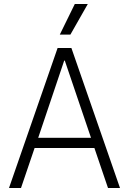

<svg xmlns="http://www.w3.org/2000/svg" viewBox="-20 -940 645 960"><path d="M268 -700H337L580 0H520L452 -200H153L85 0H25ZM435 -251 304 -637H301L171 -251ZM354 -920H419L332 -767H279Z"/></svg>

Font: Chakra Petch Light
Style: Regular
Weight: 300
Designer: Katatrad Aksorn Co.,Ltd.
Foundry: Cadson Demak Co.,Ltd.
Version: Version 1.000; ttfautohint (v1.6)